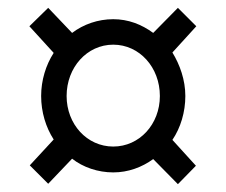

<svg xmlns="http://www.w3.org/2000/svg" viewBox="-20 -598 578 490"><path d="M85 -353C85 -312 97 -273 117 -242L56 -176L103 -129L164 -193C192 -171 230 -158 269 -158C307 -158 342 -171 371 -192L434 -128L480 -175L420 -241C441 -272 453 -312 453 -353C453 -394 439 -433 420 -464L481 -531L434 -578L371 -514C341 -536 307 -549 269 -549C230 -549 193 -536 164 -514L103 -578L55 -531L117 -463C97 -432 85 -393 85 -353ZM150 -353C150 -426 202 -484 269 -484C336 -484 388 -426 388 -353C388 -281 336 -224 269 -224C202 -224 150 -281 150 -353Z"/></svg>

Font: Noto Sans Thai
Style: Regular
Weight: 400
Designer: Monotype Design Team
Foundry: Monotype Imaging Inc.
Version: Version 1.901